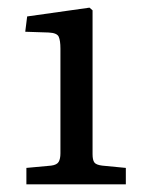

<svg xmlns="http://www.w3.org/2000/svg" viewBox="-20 -856 369 502"><path d="M49 -374V-417L114 -423Q129 -425 133.5 -433Q138 -441 138 -455V-729Q138 -750 133.5 -760Q129 -770 107 -771L46 -773L51 -813L214 -836L222 -829V-453Q222 -438 226.5 -431.5Q231 -425 247 -423L309 -417V-374Z"/></svg>

Font: Literata 7pt
Style: Regular
Weight: 400
Designer: Latin by Veronika Burian and Jose Scaglione. Greek by Irene Vlachou. Cyrillic by Vera Evstafieva.
Foundry: TypeTogether
Version: Version 3.002